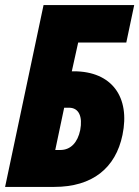

<svg xmlns="http://www.w3.org/2000/svg" viewBox="-25 -734 547 754"><path d="M-5 0H188C338 0 429 -74 456 -204C487 -353 414 -454 265 -454H257L282 -567H471L502 -714H146ZM192 -145 227 -311H246C285 -311 300 -276 290 -223C280 -175 253 -145 212 -145Z"/></svg>

Font: Noto Sans ExtraCondensed Black
Style: Italic
Weight: 900
Width: 2
Italic angle: -12°
Designer: Monotype Design Team
Foundry: Monotype Imaging Inc.
Version: Version 2.013